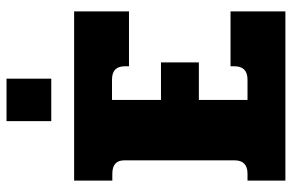

<svg xmlns="http://www.w3.org/2000/svg" viewBox="-173 -721 894 588"><g transform="rotate(-90 274.0 -427.0)"><path d="M197 -854H327V-717H197ZM15 -116H36Q77 -116 77 -156V-493Q77 -530 36 -530H15V-647H533V-479H365V-492Q365 -531 324 -531H262V-381H377V-265H262V-116H324Q365 -116 365 -156V-168H533V0H15Z"/></g></svg>

Font: Pridi
Style: Bold
Weight: 700
Designer: Katatrad Team
Foundry: CadsonDemak
Version: Version 1.001